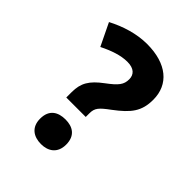

<svg xmlns="http://www.w3.org/2000/svg" viewBox="-208 -841 970 970"><g transform="rotate(45 277.5 -355.5)"><path d="M176 -244H315V-270C315 -308 329 -323 382 -362C462 -422 495 -464 495 -547C495 -656 414 -724 274 -724C199 -724 124 -700 59 -666L117 -546C169 -572 220 -590 267 -590C315 -590 336 -567 336 -534C336 -496 320 -475 262 -432C199 -385 176 -347 176 -283ZM158 -75C158 -13 200 13 252 13C302 13 344 -13 344 -75C344 -140 302 -163 252 -163C200 -163 158 -140 158 -75Z"/></g></svg>

Font: Noto Sans Devanagari UI ExtraBold
Style: Regular
Weight: 800
Designer: Jelle Bosma - Monotype Design Team
Foundry: Monotype Imaging Inc.
Version: Version 2.003